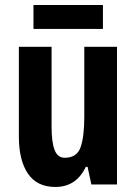

<svg xmlns="http://www.w3.org/2000/svg" viewBox="-20 -733 541 763"><path d="M445 -547V0H343L328 -70H321Q283 10 200 10Q127 10 91 -43Q55 -96 55 -190V-547H185V-229Q185 -168 197 -137Q209 -106 237 -106Q286 -106 300.5 -148.5Q315 -191 315 -269V-547ZM389 -713V-618H113V-713Z"/></svg>

Font: Noto Sans Thai ExtCond
Style: Bold
Weight: 700
Width: 2
Designer: Monotype Design Team
Foundry: Monotype Imaging Inc.
Version: Version 2.002; ttfautohint (v1.8.4.7-5d5b)